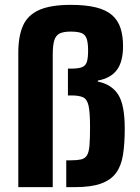

<svg xmlns="http://www.w3.org/2000/svg" viewBox="-20 -770 574 790"><path d="M55.3 0V-553Q55.3 -621.1 74.7 -664.6Q94.2 -708.1 141.5 -729.1Q188.9 -750 270.7 -750Q333.2 -750 375.1 -739.5Q416.9 -729 441.2 -707.8Q465.4 -686.6 475.8 -654.5Q486.3 -622.4 486.3 -580.7Q486.3 -516.3 461.1 -482.4Q435.8 -448.4 382.4 -438.4V-434.4Q439.3 -423 466.3 -380.8Q493.3 -338.6 493.3 -241Q493.3 -178.4 486.1 -133.2Q479 -87.9 457.7 -58.7Q436.4 -29.4 395.7 -14.7Q355 0 288.6 0H252.6V-110.4H273Q297.8 -110.4 313.5 -114Q329.3 -117.6 337.5 -130.3Q345.7 -143.1 348.1 -170.6Q350.5 -198.2 350.5 -247.2Q350.5 -307.7 344.4 -335Q338.2 -362.3 321.4 -369.8Q304.6 -377.3 274 -377.3H259.5V-487.7H274Q303.2 -487.7 317.9 -493.8Q332.7 -499.9 337.6 -516Q342.5 -532 342.5 -562.1Q342.5 -593.3 336.6 -610.7Q330.7 -628 315.3 -634Q299.9 -640 270.3 -640Q242.1 -640 226 -632.5Q210 -624.9 203.5 -604.5Q197 -584 197 -543.1V0Z"/></svg>

Font: Saira Thin SemiCondensed
Style: Regular
Weight: 100
Width: 4
Version: Version 1.101